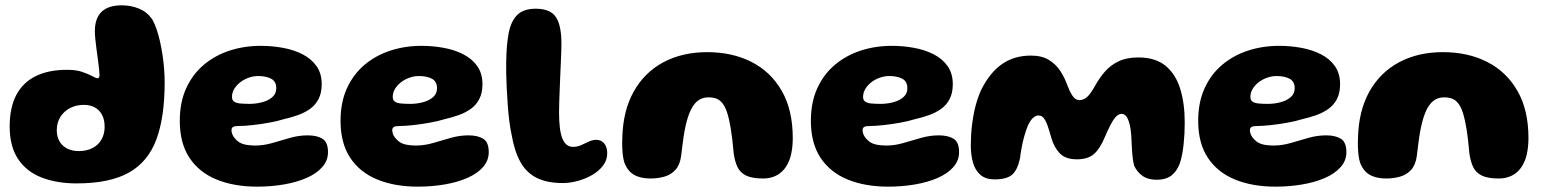

<svg xmlns="http://www.w3.org/2000/svg" viewBox="-20 -663 5842 725"><path d="M270 29.5Q194.1 29.5 136.9 7.2Q79.8 -15.1 48.1 -62.8Q16.5 -110.4 16.5 -185.8Q16.5 -256.1 41.3 -303.8Q66.1 -351.4 114.6 -375.4Q163.1 -399.4 233.6 -399.4Q266.9 -399.4 288.8 -392Q310.6 -384.6 324.2 -377.6Q332.1 -373.5 338.4 -370.5Q344.6 -367.5 347.9 -367.5Q355.8 -367.5 355.8 -379.4Q355.8 -387.1 354.1 -402.6Q352.4 -418.1 349.8 -437.6Q347.2 -457.1 344.4 -477.4Q341.6 -497.6 339.9 -515.6Q338.2 -533.5 338.2 -545Q338.2 -642.9 439.9 -642.9Q474.9 -642.9 505 -630.4Q535.1 -617.9 554.4 -590.8Q563.2 -575.6 570.8 -554.1Q578.2 -532.5 584 -507.2Q589.8 -481.9 593.8 -454.8Q597.9 -427.8 599.8 -401.4Q601.8 -375 601.8 -351.9Q601.8 -220.8 570.4 -136.2Q539 -51.8 466.4 -11.1Q393.9 29.5 270 29.5ZM276.6 -92.5Q307.5 -92.5 329.6 -104.1Q351.6 -115.6 363.4 -136.5Q375.1 -157.4 375.1 -184.2Q375.1 -211.1 365.3 -229.4Q355.5 -247.8 338 -257.4Q320.5 -267 296.4 -267Q267.8 -267 244.7 -255.1Q221.6 -243.1 208 -221.6Q194.4 -200 194.4 -171.4Q194.4 -147 204.7 -129.3Q215 -111.6 233.7 -102.1Q252.4 -92.5 276.6 -92.5Z M950.9 41.8Q863.8 41.8 797.9 14.9Q732 -12 695.4 -67.2Q658.9 -122.4 658.9 -206.8Q658.9 -276.4 682.8 -329.1Q706.8 -381.9 748.9 -417.7Q791.1 -453.5 846.5 -471.7Q901.9 -489.9 964.6 -489.9Q1007.2 -489.9 1048.2 -482.4Q1089.1 -475 1122.3 -458.1Q1155.5 -441.2 1175.1 -413.4Q1194.8 -385.6 1194.8 -345.2Q1194.8 -312.4 1183.2 -289.8Q1171.8 -267.2 1151.6 -252.5Q1131.4 -237.8 1105.2 -228.4Q1079 -219.1 1049.6 -212.4Q1028.4 -205.6 996.9 -199.9Q965.4 -194.1 934.1 -190.7Q902.8 -187.2 881.6 -187.2Q866.4 -187.2 860.2 -183.7Q854.1 -180.1 854.1 -170.8Q854.1 -162.9 858.2 -153.7Q862.4 -144.5 870.2 -136.8Q883.1 -122.9 901.1 -118.2Q919 -113.5 944.4 -113.5Q975.8 -113.5 1008.6 -123.1Q1041.5 -132.8 1074.9 -142.3Q1108.4 -151.9 1142.1 -151.9Q1176.9 -151.9 1197.7 -139.1Q1218.5 -126.2 1218.5 -88.5Q1218.5 -56.2 1196.6 -31.8Q1174.8 -7.2 1137.2 9.1Q1099.6 25.4 1051.4 33.6Q1003.2 41.8 950.9 41.8ZM922.8 -270.8Q945.9 -270.8 969 -276.7Q992.1 -282.6 1007.7 -295.7Q1023.2 -308.8 1023.2 -329.8Q1023.2 -355.6 1003.8 -365.8Q984.4 -375.9 955 -375.9Q936.8 -375.9 919.1 -369.6Q901.4 -363.4 887.2 -352.4Q873 -341.4 864.5 -327.2Q856 -313 856 -297Q856 -285.4 863.3 -279.8Q870.6 -274.1 885.6 -272.4Q900.5 -270.8 922.8 -270.8Z M1557.9 41.8Q1470.8 41.8 1404.9 14.9Q1339 -12 1302.4 -67.2Q1265.9 -122.4 1265.9 -206.8Q1265.9 -276.4 1289.8 -329.1Q1313.8 -381.9 1355.9 -417.7Q1398.1 -453.5 1453.5 -471.7Q1508.9 -489.9 1571.6 -489.9Q1614.2 -489.9 1655.2 -482.4Q1696.1 -475 1729.3 -458.1Q1762.5 -441.2 1782.1 -413.4Q1801.8 -385.6 1801.8 -345.2Q1801.8 -312.4 1790.2 -289.8Q1778.8 -267.2 1758.6 -252.5Q1738.4 -237.8 1712.2 -228.4Q1686 -219.1 1656.6 -212.4Q1635.4 -205.6 1603.9 -199.9Q1572.4 -194.1 1541.1 -190.7Q1509.8 -187.2 1488.6 -187.2Q1473.4 -187.2 1467.2 -183.7Q1461.1 -180.1 1461.1 -170.8Q1461.1 -162.9 1465.2 -153.7Q1469.4 -144.5 1477.2 -136.8Q1490.1 -122.9 1508.1 -118.2Q1526 -113.5 1551.4 -113.5Q1582.8 -113.5 1615.6 -123.1Q1648.5 -132.8 1681.9 -142.3Q1715.4 -151.9 1749.1 -151.9Q1783.9 -151.9 1804.7 -139.1Q1825.5 -126.2 1825.5 -88.5Q1825.5 -56.2 1803.6 -31.8Q1781.8 -7.2 1744.2 9.1Q1706.6 25.4 1658.4 33.6Q1610.2 41.8 1557.9 41.8ZM1529.8 -270.8Q1552.9 -270.8 1576 -276.7Q1599.1 -282.6 1614.7 -295.7Q1630.2 -308.8 1630.2 -329.8Q1630.2 -355.6 1610.8 -365.8Q1591.4 -375.9 1562 -375.9Q1543.8 -375.9 1526.1 -369.6Q1508.4 -363.4 1494.2 -352.4Q1480 -341.4 1471.5 -327.2Q1463 -313 1463 -297Q1463 -285.4 1470.3 -279.8Q1477.6 -274.1 1492.6 -272.4Q1507.5 -270.8 1529.8 -270.8Z M2105.6 28.2Q2046.1 28.2 2007.1 8.9Q1968 -10.5 1945.3 -51Q1922.6 -91.5 1911.8 -154.8Q1906.9 -176.8 1903.2 -205.8Q1899.5 -234.9 1897.2 -267.2Q1894.9 -299.5 1893.4 -330.5Q1891.9 -361.5 1891.4 -387.2Q1891 -413 1891.5 -429.4Q1892.2 -493.1 1900.8 -538.1Q1909.4 -583 1933.2 -606.6Q1957.1 -630.1 2002.6 -630.1Q2058.1 -630.1 2079.1 -598.6Q2100 -567.1 2100 -498Q2100 -486 2099.3 -466.8Q2098.6 -447.5 2097.6 -423.9Q2096.6 -400.2 2095.5 -374.6Q2094.4 -349 2093.4 -324.1Q2092.4 -299.2 2091.7 -277.4Q2091 -255.5 2091 -239.2Q2091 -203.5 2094.3 -178.5Q2097.6 -153.5 2104.4 -138.1Q2111.1 -122.6 2121 -115.5Q2130.9 -108.4 2143.9 -108.4Q2160.1 -108.4 2174.6 -115Q2189 -121.6 2203.1 -128.3Q2217.1 -135 2231.9 -135Q2250.6 -135 2261.8 -121.1Q2272.9 -107.2 2272.9 -84Q2272.9 -58.5 2257.1 -37.6Q2241.2 -16.8 2215.9 -2.2Q2190.5 12.4 2161.4 20.3Q2132.2 28.2 2105.6 28.2Z M2435.9 11Q2398.2 11 2373.9 -3.1Q2349.5 -17.2 2337.5 -49.5Q2334.1 -60.6 2332.2 -74.4Q2330.4 -88.2 2329.7 -105.1Q2329 -121.9 2329.8 -141.2Q2332.1 -244.2 2372.7 -316.8Q2413.2 -389.4 2484.8 -427.8Q2556.4 -466.1 2650.4 -466.1Q2745.4 -466.1 2818.2 -428.9Q2891 -391.6 2932.2 -319.4Q2973.5 -247.1 2973.5 -142.5Q2973.5 -125.5 2972 -110.4Q2970.5 -95.4 2967.6 -82.2Q2964.8 -69.1 2960.4 -57.6Q2947.1 -23.9 2921.8 -6.4Q2896.4 11 2861 11Q2819.8 11 2797.1 -0.2Q2774.5 -11.4 2764.6 -32.6Q2754.6 -53.9 2750.5 -83.6Q2747.9 -111.8 2745.4 -134.2Q2742.9 -156.6 2739.9 -174.4Q2736.9 -192.2 2733.8 -206.9Q2730.6 -221.6 2726.6 -234.8Q2717.2 -266.1 2700.9 -280.8Q2684.6 -295.5 2655.8 -295.5Q2629.4 -295.5 2611.8 -280Q2594.2 -264.5 2582.5 -234.1Q2577.1 -220.2 2572.8 -203.8Q2568.4 -187.2 2564.8 -167.6Q2561.2 -148 2558.3 -125.1Q2555.4 -102.1 2552.1 -75.4Q2547.9 -41.1 2531.1 -22.4Q2514.4 -3.6 2489.8 3.7Q2465.2 11 2435.9 11Z M3333.9 41.8Q3246.8 41.8 3180.9 14.9Q3115 -12 3078.4 -67.2Q3041.9 -122.4 3041.9 -206.8Q3041.9 -276.4 3065.8 -329.1Q3089.8 -381.9 3131.9 -417.7Q3174.1 -453.5 3229.5 -471.7Q3284.9 -489.9 3347.6 -489.9Q3390.2 -489.9 3431.2 -482.4Q3472.1 -475 3505.3 -458.1Q3538.5 -441.2 3558.1 -413.4Q3577.8 -385.6 3577.8 -345.2Q3577.8 -312.4 3566.2 -289.8Q3554.8 -267.2 3534.6 -252.5Q3514.4 -237.8 3488.2 -228.4Q3462 -219.1 3432.6 -212.4Q3411.4 -205.6 3379.9 -199.9Q3348.4 -194.1 3317.1 -190.7Q3285.8 -187.2 3264.6 -187.2Q3249.4 -187.2 3243.2 -183.7Q3237.1 -180.1 3237.1 -170.8Q3237.1 -162.9 3241.2 -153.7Q3245.4 -144.5 3253.2 -136.8Q3266.1 -122.9 3284.1 -118.2Q3302 -113.5 3327.4 -113.5Q3358.8 -113.5 3391.6 -123.1Q3424.5 -132.8 3457.9 -142.3Q3491.4 -151.9 3525.1 -151.9Q3559.9 -151.9 3580.7 -139.1Q3601.5 -126.2 3601.5 -88.5Q3601.5 -56.2 3579.6 -31.8Q3557.8 -7.2 3520.2 9.1Q3482.6 25.4 3434.4 33.6Q3386.2 41.8 3333.9 41.8ZM3305.8 -270.8Q3328.9 -270.8 3352 -276.7Q3375.1 -282.6 3390.7 -295.7Q3406.2 -308.8 3406.2 -329.8Q3406.2 -355.6 3386.8 -365.8Q3367.4 -375.9 3338 -375.9Q3319.8 -375.9 3302.1 -369.6Q3284.4 -363.4 3270.2 -352.4Q3256 -341.4 3247.5 -327.2Q3239 -313 3239 -297Q3239 -285.4 3246.3 -279.8Q3253.6 -274.1 3268.6 -272.4Q3283.5 -270.8 3305.8 -270.8Z M3735.9 14.4Q3702.5 14.4 3682.8 -2.2Q3663 -18.8 3654.4 -47.8Q3645.8 -76.9 3645.8 -114.4Q3645.8 -133.1 3647 -154.3Q3648.2 -175.5 3651.2 -197.5Q3654.1 -219.5 3658.6 -241.4Q3663.1 -263.4 3669.8 -284.2Q3676.4 -305 3684.9 -323.5Q3717.6 -389 3763.7 -421.1Q3809.8 -453.1 3872.9 -453.1Q3913.8 -453.1 3940.4 -436.9Q3967 -420.6 3983.7 -395.1Q4000.4 -369.5 4010.2 -341.4Q4018.6 -318.8 4029.4 -301.9Q4040.2 -285 4055.4 -285Q4072.5 -285 4085.6 -297.4Q4098.8 -309.9 4113.8 -337Q4130.5 -367.4 4151.8 -392.1Q4173 -416.8 4203.6 -431.4Q4234.2 -446.1 4278.4 -446.1Q4342.6 -446.1 4381 -414.7Q4419.4 -383.2 4436.5 -327.9Q4453.6 -272.6 4453.6 -200.9Q4453.6 -179.9 4452.6 -159.1Q4451.5 -138.2 4449.4 -118.5Q4447.4 -98.8 4443.9 -80.8Q4440.4 -62.8 4435.5 -47.2Q4423.9 -16 4403.1 -0.1Q4382.2 15.8 4347.4 15.8Q4315.1 15.8 4294.3 1.2Q4273.5 -13.4 4262.6 -37.5Q4260.4 -45.4 4258.8 -54.8Q4257.2 -64.1 4256.2 -75.1Q4255.2 -86 4254.4 -98.1Q4253.6 -110.2 4253 -123.9Q4252.4 -137.6 4251.6 -152.6Q4249.8 -177.2 4245.1 -195.3Q4240.5 -213.4 4233.2 -223.2Q4225.9 -233 4215 -233Q4203.1 -233 4192.3 -220.6Q4181.5 -208.1 4171.9 -188.6Q4162.2 -169.1 4153 -147.8Q4134.2 -102.1 4111.3 -81.8Q4088.4 -61.4 4046.1 -61.4Q4003.1 -61.4 3981.4 -84.4Q3959.8 -107.5 3950.1 -141.8Q3942.5 -169.2 3935.8 -188.2Q3929.1 -207.2 3921.1 -217.1Q3913.1 -227 3901.2 -227Q3890.6 -227 3880.2 -217.3Q3869.9 -207.6 3861 -187.9Q3853.1 -168.4 3847.3 -147.2Q3841.5 -126 3837.7 -105.2Q3833.9 -84.4 3831.6 -65.5Q3822.2 -21.1 3801.8 -3.4Q3781.2 14.4 3735.9 14.4Z M4796.4 41.8Q4709.2 41.8 4643.4 14.9Q4577.5 -12 4540.9 -67.2Q4504.4 -122.4 4504.4 -206.8Q4504.4 -276.4 4528.3 -329.1Q4552.2 -381.9 4594.4 -417.7Q4636.6 -453.5 4692 -471.7Q4747.4 -489.9 4810.1 -489.9Q4852.8 -489.9 4893.7 -482.4Q4934.6 -475 4967.8 -458.1Q5001 -441.2 5020.6 -413.4Q5040.2 -385.6 5040.2 -345.2Q5040.2 -312.4 5028.8 -289.8Q5017.2 -267.2 4997.1 -252.5Q4976.9 -237.8 4950.7 -228.4Q4924.5 -219.1 4895.1 -212.4Q4873.9 -205.6 4842.4 -199.9Q4810.9 -194.1 4779.6 -190.7Q4748.2 -187.2 4727.1 -187.2Q4711.9 -187.2 4705.8 -183.7Q4699.6 -180.1 4699.6 -170.8Q4699.6 -162.9 4703.8 -153.7Q4707.9 -144.5 4715.8 -136.8Q4728.6 -122.9 4746.6 -118.2Q4764.5 -113.5 4789.9 -113.5Q4821.2 -113.5 4854.1 -123.1Q4887 -132.8 4920.4 -142.3Q4953.9 -151.9 4987.6 -151.9Q5022.4 -151.9 5043.2 -139.1Q5064 -126.2 5064 -88.5Q5064 -56.2 5042.1 -31.8Q5020.2 -7.2 4982.7 9.1Q4945.1 25.4 4896.9 33.6Q4848.8 41.8 4796.4 41.8ZM4768.2 -270.8Q4791.4 -270.8 4814.5 -276.7Q4837.6 -282.6 4853.2 -295.7Q4868.8 -308.8 4868.8 -329.8Q4868.8 -355.6 4849.3 -365.8Q4829.9 -375.9 4800.5 -375.9Q4782.2 -375.9 4764.6 -369.6Q4746.9 -363.4 4732.7 -352.4Q4718.5 -341.4 4710 -327.2Q4701.5 -313 4701.5 -297Q4701.5 -285.4 4708.8 -279.8Q4716.1 -274.1 4731.1 -272.4Q4746 -270.8 4768.2 -270.8Z M5213.9 11Q5176.2 11 5151.9 -3.1Q5127.5 -17.2 5115.5 -49.5Q5112.1 -60.6 5110.2 -74.4Q5108.4 -88.2 5107.7 -105.1Q5107 -121.9 5107.8 -141.2Q5110.1 -244.2 5150.7 -316.8Q5191.2 -389.4 5262.8 -427.8Q5334.4 -466.1 5428.4 -466.1Q5523.4 -466.1 5596.2 -428.9Q5669 -391.6 5710.2 -319.4Q5751.5 -247.1 5751.5 -142.5Q5751.5 -125.5 5750 -110.4Q5748.5 -95.4 5745.6 -82.2Q5742.8 -69.1 5738.4 -57.6Q5725.1 -23.9 5699.8 -6.4Q5674.4 11 5639 11Q5597.8 11 5575.1 -0.2Q5552.5 -11.4 5542.6 -32.6Q5532.6 -53.9 5528.5 -83.6Q5525.9 -111.8 5523.4 -134.2Q5520.9 -156.6 5517.9 -174.4Q5514.9 -192.2 5511.8 -206.9Q5508.6 -221.6 5504.6 -234.8Q5495.2 -266.1 5478.9 -280.8Q5462.6 -295.5 5433.8 -295.5Q5407.4 -295.5 5389.8 -280Q5372.2 -264.5 5360.5 -234.1Q5355.1 -220.2 5350.8 -203.8Q5346.4 -187.2 5342.8 -167.6Q5339.2 -148 5336.3 -125.1Q5333.4 -102.1 5330.1 -75.4Q5325.9 -41.1 5309.1 -22.4Q5292.4 -3.6 5267.8 3.7Q5243.2 11 5213.9 11Z"/></svg>

Font: Gluten Thin
Style: Regular
Weight: 100
Designer: Tyler Finck
Foundry: Etcetera Type Company
Version: Version 1.300